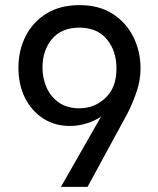

<svg xmlns="http://www.w3.org/2000/svg" viewBox="-20 -730 617 750"><path d="M291 -710Q367 -710 420 -676Q473 -642 501 -585.5Q529 -529 529 -462Q529 -417 513.5 -371.5Q498 -326 478 -287L322 0H218L375 -275Q355 -260 321.5 -249Q288 -238 253 -238Q194 -238 149 -267Q104 -296 78 -347Q52 -398 52 -466Q52 -533 80 -588.5Q108 -644 161.5 -677Q215 -710 291 -710ZM291 -622Q220 -622 183 -577.5Q146 -533 146 -466Q146 -424 162 -388Q178 -352 210 -329.5Q242 -307 290 -307Q349 -307 392 -347.5Q435 -388 435 -462Q435 -532 397 -577Q359 -622 291 -622Z"/></svg>

Font: Haskoy Medium
Style: Regular
Weight: 500
Designer: Ertekin Erdin
Foundry: Ertekin Erdin
Version: Version 1.500; ttfautohint (v1.8.3)